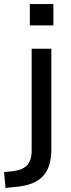

<svg xmlns="http://www.w3.org/2000/svg" viewBox="-77 -733 349 946"><path d="M70 -608V-713H186V-608ZM-50 193 -57 115 -10 110Q33 105 56 81.5Q79 58 79 7V-493H176V2Q176 46 166 79Q156 112 134.5 135Q113 158 79.5 171Q46 184 -1 188Z"/></svg>

Font: Nunito Sans 12pt ExtraLight 9pt Medium
Style: Regular
Weight: 500
Version: Version 3.101;gftools[0.9.27]